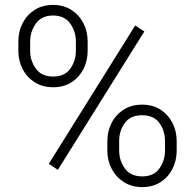

<svg xmlns="http://www.w3.org/2000/svg" viewBox="-20 -741 779 771"><path d="M53.7 -536.6V-574.2Q53.7 -614.7 70.8 -647.9Q87.9 -681.2 119.1 -701.2Q150.4 -721.2 192.9 -721.2Q235.4 -721.2 266.6 -701.2Q297.9 -681.2 314.9 -647.9Q332 -614.7 332 -574.2V-536.6Q332 -497.1 315.2 -463.9Q298.3 -430.7 267.3 -410.6Q236.3 -390.6 193.8 -390.6Q150.9 -390.6 119.4 -410.6Q87.9 -430.7 70.8 -463.9Q53.7 -497.1 53.7 -536.6ZM101.1 -574.2V-536.6Q101.1 -498 123.8 -465.8Q146.5 -433.6 193.8 -433.6Q240.2 -433.6 262.5 -465.6Q284.7 -497.6 284.7 -536.6V-574.2Q284.7 -614.3 262 -646.5Q239.3 -678.7 192.9 -678.7Q147 -678.7 124 -646.5Q101.1 -614.3 101.1 -574.2ZM559.6 -614.7 212.4 -59.1 175.8 -83 522.9 -638.7ZM411.1 -136.2V-174.3Q411.1 -214.4 428.2 -247.6Q445.3 -280.8 476.8 -300.8Q508.3 -320.8 550.3 -320.8Q593.3 -320.8 624.3 -300.8Q655.3 -280.8 672.4 -247.6Q689.5 -214.4 689.5 -174.3V-136.2Q689.5 -96.2 672.6 -63Q655.8 -29.8 624.8 -9.8Q593.8 10.3 551.3 10.3Q508.8 10.3 477.3 -9.8Q445.8 -29.8 428.5 -63Q411.1 -96.2 411.1 -136.2ZM458.5 -174.3V-136.2Q458.5 -97.2 481.2 -64.9Q503.9 -32.7 551.3 -32.7Q597.7 -32.7 620.1 -64.7Q642.6 -96.7 642.6 -136.2V-174.3Q642.6 -216.3 619.9 -247.3Q597.2 -278.3 550.3 -278.3Q504.4 -278.3 481.4 -247.3Q458.5 -216.3 458.5 -174.3Z"/></svg>

Font: Vazirmatn RD UI ExtraLight
Style: Regular
Weight: 200
Designer: Saber Rastikerdar
Foundry: Saber Rastikerdar
Version: Version 33.003